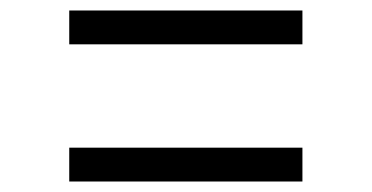

<svg xmlns="http://www.w3.org/2000/svg" viewBox="-20 -479 709 366"><path d="M556.5 -459V-394.5H112V-459ZM556.5 -197.5V-133H112V-197.5Z"/></svg>

Font: Merriweather 96pt Black
Style: Regular
Weight: 900
Version: Version 2.100